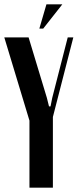

<svg xmlns="http://www.w3.org/2000/svg" viewBox="-26 -873 361 893"><path d="M192 -418 202 -378H209L217 -418L289 -699H315L220 -329V0H111V-312L-6 -699H107ZM157 -740 190 -853H264L175 -740Z"/></svg>

Font: Moniqa Extra Bold Narrow Heading
Style: Regular
Weight: 800
Width: 4
Designer: Rajesh Rajput
Foundry: Rajesh Rajput
Version: Version 1.000;December 15, 2022;FontCreator 14.0.0.2794 32-b